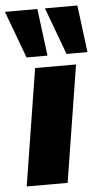

<svg xmlns="http://www.w3.org/2000/svg" viewBox="-67 -797 449 832"><g transform="rotate(-5 157.5 -381.0)"><path d="M15 0 96 -508H274L193 0ZM237 -557 161 -762H302L328 -557ZM63 -557 -13 -762H128L154 -557Z"/></g></svg>

Font: Mulish ExtraLight Black
Style: Italic
Weight: 900
Italic angle: -9°
Version: Version 3.603